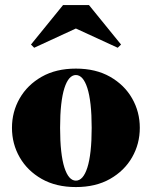

<svg xmlns="http://www.w3.org/2000/svg" viewBox="-20 -748 614 778"><path d="M287.5 10Q207 10 149 -23Q91 -56 59.8 -110.5Q28.5 -165 28.5 -230Q28.5 -295 59.8 -349.5Q91 -404 149 -437Q207 -470 287.5 -470Q368 -470 426 -437Q484 -404 515.2 -349.5Q546.5 -295 546.5 -230Q546.5 -165 515.2 -110.5Q484 -56 426 -23Q368 10 287.5 10ZM287.5 -16Q302 -16 313.8 -29.2Q325.5 -42.5 334 -69Q342.5 -95.5 347 -135.8Q351.5 -176 351.5 -230Q351.5 -284 347 -324.2Q342.5 -364.5 334 -391Q325.5 -417.5 313.8 -430.8Q302 -444 287.5 -444Q273 -444 261.2 -430.8Q249.5 -417.5 241 -391Q232.5 -364.5 228 -324.2Q223.5 -284 223.5 -230Q223.5 -176 228 -135.8Q232.5 -95.5 241 -69Q249.5 -42.5 261.2 -29.2Q273 -16 287.5 -16ZM118.5 -554.5 105.5 -567.5 235.5 -727.5H340.5L470.5 -567.5L457 -554.5L287.5 -632.5Z"/></svg>

Font: Bodoni Moda 9pt Black
Style: Regular
Weight: 900
Designer: Owen Earl
Foundry: indestructible type
Version: Version 2.005